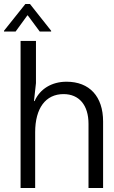

<svg xmlns="http://www.w3.org/2000/svg" viewBox="-66 -941 572 961"><path d="M114 -736H37V0H110V-279C110 -399 162 -470 252 -470C330 -470 377 -415 377 -321V0H450V-333C450 -458 382 -532 267 -532C193 -532 134 -496 107 -435H104L114 -525ZM-46 -783H12L71 -864H73L133 -783H190V-787L84 -921H61L-46 -787Z"/></svg>

Font: Non Bureau Light
Style: Regular
Weight: 300
Designer: Jona Saucedo
Foundry: Non Foundry
Version: Version 1.000;FEAKit 1.0